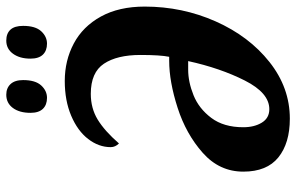

<svg xmlns="http://www.w3.org/2000/svg" viewBox="-190 -766 966 627"><g transform="rotate(-90 293.5 -453.0)"><path d="M46 -142Q46 -220 107.5 -274.5Q169 -329 254.5 -356.5Q340 -384 408 -384H421Q427 -413 427 -478Q427 -554 398.5 -597Q370 -640 300 -640Q253 -640 216 -617.5Q179 -595 138 -548Q126 -560 126 -575Q126 -614 152.5 -648.5Q179 -683 228.5 -704Q278 -725 342 -725Q409 -725 464.5 -695.5Q520 -666 552.5 -607Q585 -548 585 -464Q585 -341 536.5 -232Q488 -123 404 -56.5Q320 10 219 10Q139 10 92.5 -27.5Q46 -65 46 -142ZM407 -322H379Q339 -322 295.5 -304.5Q252 -287 221.5 -246.5Q191 -206 191 -142Q191 -106 206 -81.5Q221 -57 250 -57Q303 -57 343.5 -137Q384 -217 407 -322ZM238 -837Q238 -873 254 -894.5Q270 -916 297 -916Q319 -916 332 -902Q345 -888 345 -861Q345 -821 327.5 -802Q310 -783 287 -783Q264 -783 251 -796.5Q238 -810 238 -837ZM415 -837Q415 -872 431 -894Q447 -916 474 -916Q497 -916 509.5 -902.5Q522 -889 522 -861Q522 -821 504.5 -802Q487 -783 464 -783Q441 -783 428 -796.5Q415 -810 415 -837Z"/></g></svg>

Font: Noto Serif CondExtraBold
Style: Italic
Weight: 800
Width: 3
Italic angle: -12°
Designer: Monotype Design Team
Foundry: Monotype Imaging Inc.
Version: Version 1.001